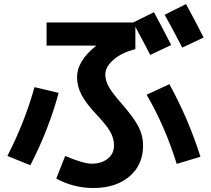

<svg xmlns="http://www.w3.org/2000/svg" viewBox="-20 -858 1040 948"><path d="M582 -344.7Q640.6 -277.3 663.6 -232.9Q686.5 -188.5 686.5 -139.6Q686.5 -43.9 619.1 13.2Q551.8 70.3 440.4 70.3Q342.8 70.3 257.8 23.4L301.8 -87.9Q391.6 -49.8 432.6 -49.8Q481.4 -49.8 512.2 -74.7Q543 -99.6 543 -139.6Q543 -173.8 524.9 -206.5Q506.8 -239.3 456.1 -293Q404.3 -347.7 382.3 -390.1Q360.4 -432.6 360.4 -476.6Q360.4 -556.6 453.1 -630.9V-632.8H210V-747.1H637.7L740.2 -797.9Q786.1 -712.9 825.2 -635.7L721.7 -586.9Q697.3 -634.8 648.4 -725.6V-615.2Q579.1 -597.7 539.6 -562.5Q500 -527.3 500 -490.2Q500 -460 517.6 -428.7Q535.2 -397.5 582 -344.7ZM985.4 -672.9 879.9 -623Q835 -710 793 -785.2L898.4 -837.9Q934.6 -772.5 985.4 -672.9ZM704.1 -390.6 816.4 -442.4Q911.1 -269.5 969.7 -84L852.5 -48.8Q796.9 -229.5 704.1 -390.6ZM150.4 -427.7 269.5 -399.4Q220.7 -218.8 129.9 -42L16.6 -87.9Q102.5 -255.9 150.4 -427.7Z"/></svg>

Font: Mgen+ 1c bold
Style: Bold
Weight: 700
Designer: [Source Han Sans]
Ryoko NISHIZUKA  (kana & ideographs); Paul D. Hunt (Latin, Greek & Cyrillic); Wenlong ZHANG  (bopomofo
Version: Version 1.059.20150602